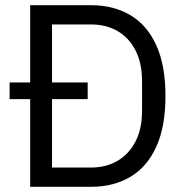

<svg xmlns="http://www.w3.org/2000/svg" viewBox="-20 -718 714 738"><path d="M96 0V-337H17V-401H96V-698H330Q417 -698 481.5 -659.5Q546 -621 581 -543.5Q616 -466 616 -349Q616 -232 581 -154.5Q546 -77 481.5 -38.5Q417 0 330 0ZM180 -74H330Q388 -74 432 -100Q476 -126 501 -174.5Q526 -223 526 -292V-406Q526 -475 501 -524Q476 -573 432 -598.5Q388 -624 330 -624H180V-401H317V-337H180Z"/></svg>

Font: IBM Plex Sans
Style: Regular
Weight: 400
Designer: Mike Abbink, Paul van der Laan, Pieter van Rosmalen
Foundry: Bold Monday
Version: Version 3.201